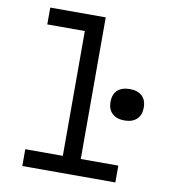

<svg xmlns="http://www.w3.org/2000/svg" viewBox="-91 -930 932 1012"><g transform="rotate(10 375.0 -424.0)"><path d="M96 -848H393V-90H594V0H96V-90H297V-758H96ZM584 -330Q542 -330 518.5 -352Q495 -374 495 -414Q495 -455 518.5 -476.5Q542 -498 584 -498Q626 -498 649.5 -476.5Q673 -455 673 -414Q673 -374 649.5 -352Q626 -330 584 -330Z"/></g></svg>

Font: Martian Mono SemiExpanded Light
Style: Regular
Weight: 300
Width: 6
Monospace: yes
Designer: Roman Shamin
Foundry: Evil Martians
Version: Version 0.930